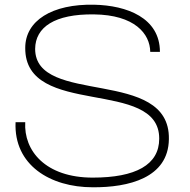

<svg xmlns="http://www.w3.org/2000/svg" viewBox="-20 -779 806 814"><path d="M46 -261H87C80 -140 173 -26 373 -26C555 -26 655 -80 655 -191C656 -451 85 -277 87 -576C87 -691 200 -763 380 -759C517 -756 658 -704 658 -559H617C616 -636 551 -716 378 -718C212 -720 130 -664 129 -572C129 -328 702 -496 696 -189C694 -24 524 16 373 15C193 15 38 -79 46 -261Z"/></svg>

Font: Montserrat arm ExtraLight
Style: Regular
Weight: 275
Designer: Julieta Ulanovsky
Foundry: Julieta Ulanovsky
Version: Version 6.000;PS 006.000;hotconv 1.0.88;makeotf.lib2.5.64775